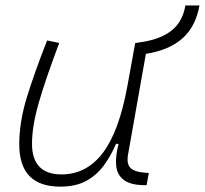

<svg xmlns="http://www.w3.org/2000/svg" viewBox="-20 -676 753 706"><path d="M201.7 10.3Q50.8 10.3 50.8 -145Q50.8 -227.1 78.6 -317.6Q106.4 -408.2 153.3 -527.3L197.8 -518.1Q148.9 -388.7 123.3 -300.8Q97.7 -212.9 97.7 -147.5Q97.7 -34.7 206.5 -34.7Q297.4 -34.7 357.4 -112.8Q417.5 -190.9 448.2 -358.4L477.1 -517.6H523.4L450.7 -106.9Q444.8 -73.2 460.2 -58.1Q475.6 -43 518.6 -40.5L527.3 -40L519 4.9H513.7Q460.9 4.9 435.8 -13.9Q410.6 -32.7 407.2 -66.7Q403.8 -100.6 416 -147H406.7Q387.7 -103 361.6 -67.4Q335.4 -31.7 296.9 -10.7Q258.3 10.3 201.7 10.3ZM489.3 -473.6 477.5 -517.6 507.8 -522.5Q574.7 -533.7 613.3 -565.7Q651.9 -597.7 661.6 -655.8H713.4Q699.7 -578.6 651.4 -535.4Q603 -492.2 519.5 -478.5Z"/></svg>

Font: Cascadia Mono ExtraLight
Style: Italic
Weight: 200
Italic angle: -10°
Monospace: yes
Designer: Aaron Bell
Foundry: Saja Typeworks
Version: Version 2404.023; ttfautohint (v1.8.4)